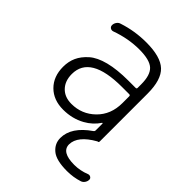

<svg xmlns="http://www.w3.org/2000/svg" viewBox="-213 -671 981 981"><g transform="rotate(45 278.0 -180.0)"><path d="M398.4 -298.8Q398.4 -306.6 390.6 -306.6H338.9Q110.4 -306.6 110.4 -171.9Q110.4 -122.1 139.2 -92.3Q168 -62.5 216.8 -62.5Q292 -62.5 345.2 -114.7Q398.4 -167 398.4 -250ZM443.4 196.3Q365.2 196.3 332.5 168.9Q299.8 141.6 299.8 100.6Q299.8 21.5 394.5 -43.9Q400.4 -47.9 400.4 -54.7V-103.5Q400.4 -105.5 398.9 -106Q397.5 -106.4 396.5 -105.5Q370.1 -65.4 326.2 -41Q273.4 -11.7 208 -11.7Q137.7 -11.7 95.2 -54.2Q52.7 -96.7 52.7 -167Q52.7 -205.1 66.9 -236.3Q81.1 -267.6 112.3 -295.4Q143.6 -323.2 200.7 -337.9Q257.8 -352.5 338.9 -352.5H390.6Q398.4 -352.5 398.4 -359.4V-385.7Q398.4 -452.1 369.6 -478.5Q340.8 -504.9 265.6 -504.9Q186.5 -504.9 105.5 -475.6Q95.7 -472.7 87.4 -478Q79.1 -483.4 79.1 -494.1Q79.1 -505.9 86.4 -516.6Q93.8 -527.3 105.5 -530.3Q182.6 -555.7 265.6 -555.7Q369.1 -555.7 412.1 -515.1Q455.1 -474.6 455.1 -375V-29.3Q455.1 -21.5 447.3 -21.5Q446.3 -21.5 445.3 -20.5Q355.5 30.3 354.5 91.8Q354.5 147.5 447.3 147.5Q490.2 147.5 531.2 130.9Q540 127.9 547.9 132.8Q555.7 137.7 555.7 146.5Q555.7 158.2 548.8 168.5Q542 178.7 531.2 182.6Q489.3 196.3 443.4 196.3Z"/></g></svg>

Font: Gen Jyuu Gothic Light
Style: Regular
Weight: 200
Designer: [Source Han Sans]
Ryoko NISHIZUKA  (kana & ideographs); Paul D. Hunt (Latin, Greek & Cyrillic); Wenlong ZHANG  (bopomofo
Version: Version 1.002.20150607